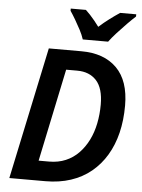

<svg xmlns="http://www.w3.org/2000/svg" viewBox="-61 -986 764 1034"><g transform="rotate(5 320.5 -469.0)"><path d="M29 0 180 -714H356Q479 -714 547.5 -645.5Q616 -577 616 -443Q616 -363 599.5 -295.5Q583 -228 550.5 -173.5Q518 -119 470.5 -80Q423 -41 361 -20.5Q299 0 224 0ZM234 -107Q284 -107 324 -124Q364 -141 394 -172Q424 -203 444.5 -244Q465 -285 475 -334.5Q485 -384 485 -437Q485 -525 447 -566.5Q409 -608 343 -608H283L178 -107ZM358 -778Q350 -803 336 -829.5Q322 -856 307 -881.5Q292 -907 279 -926V-938H361Q372 -928 385 -914Q398 -900 411 -884Q424 -868 435 -853Q463 -878 491 -899Q519 -920 546 -938H633V-926Q614 -909 588 -882.5Q562 -856 536.5 -828Q511 -800 495 -778Z"/></g></svg>

Font: Noto Sans Display SemiBold
Style: Italic
Weight: 600
Italic angle: -12°
Designer: Monotype Design Team
Foundry: Monotype Imaging Inc.
Version: Version 2.003